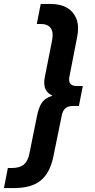

<svg xmlns="http://www.w3.org/2000/svg" viewBox="-94 -762 485 976"><path d="M-74 194 -54 92H-34Q7 92 27.5 74Q48 56 55 21L94 -172Q102 -212 115.5 -234.5Q129 -257 153 -268Q162 -272 173 -276Q154 -284 143 -299Q124 -325 135 -376L171 -558Q179 -599 163.5 -619.5Q148 -640 115 -640H93L113 -742H163Q214 -742 248 -721.5Q282 -701 295.5 -663Q309 -625 298 -573L259 -373Q254 -349 263.5 -337Q273 -325 293 -325H327L307 -223H273Q252 -223 238.5 -211.5Q225 -200 220 -175L177 35Q160 117 113 155.5Q66 194 -24 194Z"/></svg>

Font: Montserrat Thin SemiBold
Style: Italic
Weight: 600
Italic angle: -11.3°
Version: Version 9.000